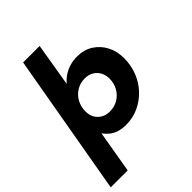

<svg xmlns="http://www.w3.org/2000/svg" viewBox="-279 -850 1201 1201"><g transform="rotate(-45 321.0 -250.0)"><path d="M-18 220 147 -720H293L245 -432Q264 -455 289 -472Q314 -489 345 -498.5Q376 -508 412 -508Q472 -508 517 -479.5Q562 -451 587.5 -402.5Q613 -354 613 -293Q613 -231 591.5 -175.5Q570 -120 530.5 -78Q491 -36 439 -12Q387 12 326 12Q292 12 263.5 3Q235 -6 214.5 -23Q194 -40 180 -60L132 220ZM314 -119Q355 -119 387.5 -138.5Q420 -158 439 -191.5Q458 -225 458 -267Q458 -297 445 -322Q432 -347 407.5 -362Q383 -377 349 -377Q308 -377 275.5 -357Q243 -337 224.5 -303Q206 -269 206 -226Q206 -195 219.5 -171Q233 -147 257.5 -133Q282 -119 314 -119Z"/></g></svg>

Font: DM Sans 24pt Black
Style: Italic
Weight: 900
Italic angle: -10°
Designer: Colophon Foundry, Jonny Pinhorn
Foundry: Colophon Foundry
Version: Version 4.004;gftools[0.9.30]